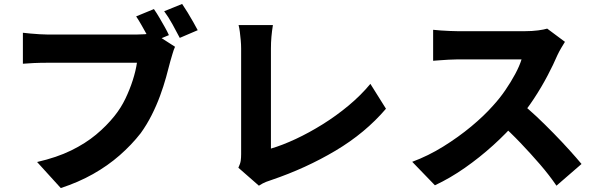

<svg xmlns="http://www.w3.org/2000/svg" viewBox="-20 -892 3040 973"><path d="M760 -846Q774 -826 788 -802Q802 -778 815 -755Q828 -732 836 -714L745 -676Q735 -697 722.5 -719.5Q710 -742 697 -765Q684 -788 670 -809ZM903 -872Q916 -853 931 -828.5Q946 -804 959.5 -780Q973 -756 982 -739L891 -700Q875 -731 854 -769Q833 -807 812 -835ZM867 -655Q860 -640 854 -618.5Q848 -597 843 -581Q834 -545 821.5 -500Q809 -455 791 -406Q773 -357 748.5 -308.5Q724 -260 693 -217Q647 -158 586.5 -105Q526 -52 451.5 -10Q377 32 288 61L168 -71Q268 -94 340.5 -129.5Q413 -165 466.5 -209.5Q520 -254 560 -304Q593 -345 615.5 -392Q638 -439 653 -486Q668 -533 674 -574Q659 -574 625.5 -574Q592 -574 547.5 -574Q503 -574 454.5 -574Q406 -574 360.5 -574Q315 -574 278 -574Q241 -574 221 -574Q185 -574 150.5 -572.5Q116 -571 96 -569V-726Q112 -724 134.5 -722Q157 -720 181 -718.5Q205 -717 221 -717Q238 -717 267.5 -717Q297 -717 335 -717Q373 -717 414 -717Q455 -717 495.5 -717Q536 -717 571.5 -717Q607 -717 634 -717Q661 -717 673 -717Q689 -717 713 -718.5Q737 -720 758 -725Z M1188 -42Q1198 -63 1200 -78Q1202 -93 1202 -111Q1202 -131 1202 -169.5Q1202 -208 1202 -258.5Q1202 -309 1202 -364Q1202 -419 1202 -473Q1202 -527 1202 -572Q1202 -617 1202 -646Q1202 -666 1200 -688Q1198 -710 1195.5 -730Q1193 -750 1189 -765H1363Q1358 -734 1355.5 -705.5Q1353 -677 1353 -646Q1353 -621 1353 -585.5Q1353 -550 1353 -509Q1353 -468 1353 -424Q1353 -380 1353 -337Q1353 -294 1353 -255.5Q1353 -217 1353 -187Q1353 -157 1353 -139Q1411 -156 1478.5 -187.5Q1546 -219 1615 -262Q1684 -305 1746.5 -357Q1809 -409 1857 -467L1936 -341Q1831 -218 1680.5 -128.5Q1530 -39 1356 20Q1346 23 1329 29.5Q1312 36 1292 49Z M2843 -680Q2837 -671 2825 -650.5Q2813 -630 2805 -613Q2785 -566 2754.5 -508Q2724 -450 2685.5 -391.5Q2647 -333 2603 -282Q2547 -217 2479 -155.5Q2411 -94 2336 -41.5Q2261 11 2184 47L2069 -72Q2150 -102 2226.5 -149.5Q2303 -197 2368 -251Q2433 -305 2478 -356Q2512 -393 2540.5 -434.5Q2569 -476 2591 -517Q2613 -558 2623 -591Q2613 -591 2587.5 -591Q2562 -591 2529.5 -591Q2497 -591 2461.5 -591Q2426 -591 2393 -591Q2360 -591 2334.5 -591Q2309 -591 2298 -591Q2277 -591 2253 -589.5Q2229 -588 2208 -586.5Q2187 -585 2175 -584V-741Q2191 -739 2214.5 -737.5Q2238 -736 2261 -735Q2284 -734 2298 -734Q2312 -734 2339.5 -734Q2367 -734 2401.5 -734Q2436 -734 2473 -734Q2510 -734 2544 -734Q2578 -734 2604 -734Q2630 -734 2641 -734Q2677 -734 2707 -738Q2737 -742 2753 -747ZM2616 -373Q2655 -343 2698.5 -302Q2742 -261 2785.5 -216.5Q2829 -172 2866 -131Q2903 -90 2927 -61L2800 49Q2764 -4 2717 -58.5Q2670 -113 2618 -167.5Q2566 -222 2512 -270Z"/></svg>

Font: Noto Sans JP ExtraBold
Style: Regular
Weight: 800
Designer: Ryoko NISHIZUKA  (kana, bopomofo & ideographs); Paul D. Hunt (Latin, Greek & Cyrillic); Sandoll Communications , Soo-you
Foundry: Adobe
Version: Version 2.004-H2;hotconv 1.0.118;makeotfexe 2.5.65603